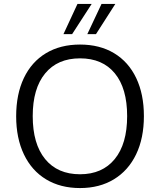

<svg xmlns="http://www.w3.org/2000/svg" viewBox="-20 -946 812 974"><path d="M62 -356Q62 -468 101 -550Q140 -632 213 -676Q286 -720 386 -720Q486 -720 559 -676Q632 -632 671 -550Q710 -468 710 -357Q710 -245 670.5 -163Q631 -81 558 -36.5Q485 8 386 8Q287 8 214 -36Q141 -80 101.5 -162.5Q62 -245 62 -356ZM625 -357Q625 -498 562.5 -574Q500 -650 386 -650Q272 -650 209 -573.5Q146 -497 146 -357Q146 -216 209 -139Q272 -62 386 -62Q499 -62 562 -139Q625 -216 625 -357ZM302 -773 373 -926H445L346 -773ZM423 -773 495 -926H565L467 -773Z"/></svg>

Font: Muli-Regular
Style: Regular
Weight: 400
Version: Version 2.000